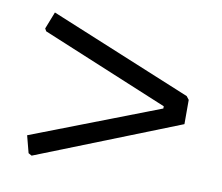

<svg xmlns="http://www.w3.org/2000/svg" viewBox="-53 -525 586 507"><g transform="rotate(10 240.0 -271.5)"><path d="M444 -297 437 -306 56 -463 38 -417 42 -410 382 -269V-263L40 -131L52 -85L61 -80L444 -232Z"/></g></svg>

Font: Alegreya Sans SC
Style: Regular
Weight: 400
Designer: Juan Pablo del Peral
Foundry: Huerta Tipografica
Version: Version 1.000;PS 001.000;hotconv 1.0.70;makeotf.lib2.5.58329